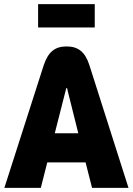

<svg xmlns="http://www.w3.org/2000/svg" viewBox="-20 -902 640 922"><path d="M190 -589 1 0H176L207 -122H391L422 0H597L409 -590C389 -651 357 -679 300 -679C242 -679 211 -651 190 -589ZM163 -770H435V-882H163ZM243 -262 296 -470C296 -475 298 -479 300 -479C303 -479 304 -475 304 -470L356 -262Z"/></svg>

Font: LT Wave Mono Black
Style: Regular
Weight: 900
Designer: Daniel Lyons
Version: Version 2.5 (Glyphs App)